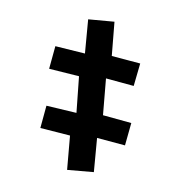

<svg xmlns="http://www.w3.org/2000/svg" viewBox="-117 -731 786 835"><g transform="rotate(-20 275.5 -313.5)"><path d="M381 -630 485 -581 423 -445 528 -372 468 -290 366 -362 299 -216 403 -142 344 -60 241 -132 177 3 71 -46 134 -182 24 -257 82 -339 194 -265 259 -411 148 -486 207 -569 317 -495Z"/></g></svg>

Font: Noto Sans Disp ExtBd
Style: Regular
Weight: 800
Designer: Monotype Design Team
Foundry: Monotype Imaging Inc.
Version: Version 2.000;GOOG;noto-source:20170915:90ef993387c0; ttfaut